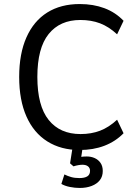

<svg xmlns="http://www.w3.org/2000/svg" viewBox="-20 -734 695 951"><path d="M374 9Q282 9 214.5 -33.5Q147 -76 111 -157Q75 -238 75 -353Q75 -468 111 -549Q147 -630 214 -672Q281 -714 375 -714Q442 -714 497 -693.5Q552 -673 592 -631L560 -564Q519 -602 475.5 -618.5Q432 -635 378 -635Q277 -635 221 -565.5Q165 -496 165 -353Q165 -210 221 -140Q277 -70 379 -70Q432 -70 475.5 -86.5Q519 -103 560 -141L592 -74Q552 -33 497 -12Q442 9 374 9ZM375 197Q351 197 326 192Q301 187 284 177L299 130Q315 138 332.5 143Q350 148 373 148Q399 148 412.5 139.5Q426 131 426 112Q426 98 416 90Q406 82 388 82Q380 82 368 84Q356 86 344 90L327 75L342 -20H392L380 59L356 49Q366 45 380.5 43Q395 41 410 41Q431 41 449 49Q467 57 478 73Q489 89 489 113Q489 140 474.5 158.5Q460 177 434 187Q408 197 375 197Z"/></svg>

Font: Nunito Sans 7pt SemiCondensed
Style: Regular
Weight: 400
Width: 4
Designer: Vernon Adams
Foundry: Vernon Adams
Version: Version 3.101;gftools[0.9.27]